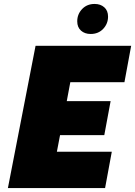

<svg xmlns="http://www.w3.org/2000/svg" viewBox="-20 -952 684 972"><path d="M20 0 160 -720H644L610 -536H336L318 -440H540L508 -268H284L268 -184H546L512 0ZM439 -780Q409 -780 390 -797Q371 -814 371 -844Q371 -880 395.5 -906Q420 -932 459 -932Q489 -932 508 -915Q527 -898 527 -868Q527 -832 502.5 -806Q478 -780 439 -780Z"/></svg>

Font: Kufam Black
Style: Italic
Weight: 900
Italic angle: -11°
Designer: Artur Schmal
Foundry: Original Type
Version: Version 1.301; ttfautohint (v1.8.3)